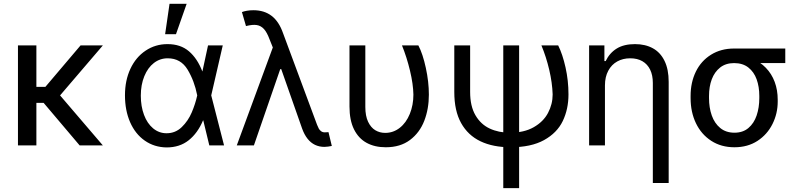

<svg xmlns="http://www.w3.org/2000/svg" viewBox="-20 -771 4232 1018"><path d="M172.9 0V-530.3H75.2V0ZM264.6 -225.6 525.4 -530.3H407.2L220.7 -310.5H126L141.6 -225.6ZM208 -229.5 402.3 0H525.4L270.5 -297.9Z M747.6 -25.4C781.1 -2 819.7 10.1 863.3 10.7C909.5 10.7 948.6 -2 980.5 -27.3C1012.4 -52.7 1037.8 -87.9 1056.6 -132.8H1085L1099.6 -263.7L1161.1 -530.3H1083L1025.4 -263.7C1018.9 -234.4 1009.3 -204.8 996.6 -174.8C983.9 -144.9 966.3 -119 943.8 -97.2C921.4 -75.4 894.5 -64.5 863.3 -64.5C836.6 -64.5 812.8 -73.1 792 -90.3C771.2 -107.6 755 -131.3 743.7 -161.6C732.3 -191.9 726.6 -225.9 726.6 -263.7C726.6 -302.1 732.7 -336.4 745.1 -366.7C757.5 -397 774.4 -420.4 795.9 -437C817.4 -453.6 841.8 -461.9 869.1 -461.9C915.4 -461.9 950.5 -441.9 974.6 -401.9C998.7 -361.8 1015.6 -316.7 1025.4 -266.6L1089.8 0H1168L1099.6 -266.6L1085 -392.6H1052.7C1035.2 -438.2 1011.6 -473.6 981.9 -499C952.3 -524.4 914.4 -537.1 868.2 -537.1C825.2 -537.1 786.5 -525.6 752 -502.4C717.4 -479.3 690.6 -447.3 671.4 -406.2C652.2 -365.2 642.6 -318.4 642.6 -265.6C642.6 -212.2 651.7 -164.7 669.9 -123C688.2 -81.4 714 -48.8 747.6 -25.4ZM878.9 -751 855.5 -589.8H913.1L969.7 -751Z M1650.4 -2.9C1665.4 4.2 1682 7.8 1700.2 7.8C1706.1 7.8 1712.4 7.3 1719.2 6.3C1726.1 5.4 1732.7 4.2 1739.3 2.9L1721.7 -70.3C1715.2 -70.3 1708.7 -70 1702.1 -69.3C1694.3 -69.3 1687.8 -71.3 1682.6 -75.2C1677.4 -79.1 1673.3 -83.7 1670.4 -88.9C1667.5 -94.1 1664.4 -100.9 1661.1 -109.4L1480.5 -595.7C1466.1 -636.7 1446 -667.2 1419.9 -687C1393.9 -706.9 1361.7 -716.8 1323.2 -716.8C1310.9 -716.8 1299.3 -715.8 1288.6 -713.9C1277.8 -711.9 1269.2 -709.6 1262.7 -707L1284.2 -632.8C1307.6 -638.7 1326.7 -640.5 1341.3 -638.2C1356 -635.9 1368.7 -628.9 1379.4 -617.2C1390.1 -605.5 1400.1 -587.2 1409.2 -562.5L1430.7 -508.8L1456.1 -447.3L1582 -88.9C1589.8 -67.4 1599.4 -49.5 1610.8 -35.2C1622.2 -20.8 1635.4 -10.1 1650.4 -2.9ZM1442.4 -562.5 1235.4 0H1326.2L1465.8 -404.3H1477.5Z M1917 -530.3H1833V-206.1C1833 -157.9 1841 -117.7 1856.9 -85.4C1872.9 -53.2 1895.2 -29.3 1923.8 -13.7C1952.5 2 1986.3 9.8 2025.4 9.8C2076.8 9.8 2119.6 -3.1 2153.8 -28.8C2188 -54.5 2213.2 -88.4 2229.5 -130.4C2245.8 -172.4 2253.9 -218.8 2253.9 -269.5C2253.9 -314.5 2248.5 -361.7 2237.8 -411.1C2227.1 -460.6 2213.9 -500.3 2198.2 -530.3H2111.3C2128.3 -488.6 2142.4 -444 2153.8 -396.5C2165.2 -349 2171.2 -306.6 2171.9 -269.5C2171.9 -232.4 2165.5 -198.2 2152.8 -167C2140.1 -135.7 2122.4 -111.2 2099.6 -93.3C2076.8 -75.4 2051.1 -66.4 2022.5 -66.4C2002.9 -66.4 1985.4 -71.1 1969.7 -80.6C1954.1 -90 1941.4 -105 1931.6 -125.5C1921.9 -146 1917 -172.2 1917 -204.1Z M2472.7 -530.3H2388.7V-283.2C2388.7 -216.8 2400.7 -161.9 2424.8 -118.7C2448.9 -75.4 2483.1 -43.1 2527.3 -22C2571.6 -0.8 2625 9.8 2687.5 9.8C2759.8 9.8 2818.8 -2.9 2864.7 -28.3C2910.6 -53.7 2943.7 -87.4 2963.9 -129.4C2984 -171.4 2994.1 -218.4 2994.1 -270.5C2994.1 -319.3 2988.9 -367 2978.5 -413.6C2968.1 -460.1 2955.1 -499 2939.5 -530.3H2850.6C2867.5 -489.9 2881.3 -446.8 2892.1 -400.9C2902.8 -355 2908.9 -311.5 2910.2 -270.5C2910.2 -236 2902 -203.3 2885.7 -172.4C2869.5 -141.4 2844.2 -116.2 2810.1 -96.7C2775.9 -77.1 2733.7 -67.4 2683.6 -67.4C2643.9 -67.4 2608.2 -74.7 2576.7 -89.4C2545.1 -104 2519.9 -127.4 2501 -159.7C2482.1 -191.9 2472.7 -233.1 2472.7 -283.2ZM2732.4 -530.3H2648.4V226.6H2732.4Z M3187.5 0V-318.4C3187.5 -348.3 3193.4 -374.2 3205.1 -396C3216.8 -417.8 3232.7 -434.2 3252.9 -445.3C3273.1 -456.4 3295.9 -461.9 3321.3 -461.9C3346.7 -461.9 3368.3 -456.7 3386.2 -446.3C3404.1 -435.9 3417.8 -420.9 3427.2 -401.4C3436.7 -381.8 3441.4 -358.4 3441.4 -331.1V199.2H3525.4V-336.9C3525.4 -381.2 3518.1 -418.3 3503.4 -448.2C3488.8 -478.2 3468.1 -500.5 3441.4 -515.1C3414.7 -529.8 3383.1 -537.1 3346.7 -537.1C3307.6 -537.1 3275.4 -529.3 3250 -513.7C3224.6 -498 3205.1 -475.9 3191.4 -447.3H3184.6V-530.3H3103.5V0Z M3669.4 -391.1C3650.9 -353 3641.6 -310.2 3641.6 -262.7V-251C3641.6 -201.5 3651 -157.1 3669.9 -117.7C3688.8 -78.3 3715.8 -47.2 3751 -24.4C3786.1 -1.6 3827.1 9.8 3874 9.8C3920.9 9.8 3961.6 -1.5 3996.1 -23.9C4030.6 -46.4 4057.1 -76.2 4075.7 -113.3C4094.2 -150.4 4103.5 -190.1 4103.5 -232.4V-242.2C4103.5 -276.7 4098.1 -308.3 4087.4 -336.9C4076.7 -365.6 4061 -390.5 4040.5 -411.6C4020 -432.8 3995.8 -448.9 3967.8 -460C3961.3 -463.2 3954.8 -466.6 3948.2 -470.2C3941.7 -473.8 3935.7 -477.4 3930.2 -481C3924.6 -484.5 3919.6 -488 3915 -491.2C3906.6 -498.4 3899.1 -503.7 3892.6 -507.3C3886.1 -510.9 3879.2 -513 3872.1 -513.7C3825.8 -513.7 3785.2 -502.8 3750 -481C3714.8 -459.1 3688 -429.2 3669.4 -391.1ZM3753.9 -158.7C3744.1 -186.4 3739.3 -217.1 3739.3 -251V-262.7C3739.3 -295.2 3744.1 -324.5 3753.9 -350.6C3763.7 -376.6 3778.5 -397.5 3798.3 -413.1C3818.2 -428.7 3842.8 -436.5 3872.1 -436.5C3902.7 -436.5 3927.9 -428.7 3947.8 -413.1C3967.6 -397.5 3982.3 -376.6 3991.7 -350.6C4001.1 -324.5 4005.9 -295.2 4005.9 -262.7V-251C4005.9 -217.1 4001.1 -186.4 3991.7 -158.7C3982.3 -131 3967.8 -108.9 3948.2 -92.3C3928.7 -75.7 3904 -67.4 3874 -67.4C3844.1 -67.4 3819 -75.7 3798.8 -92.3C3778.6 -108.9 3763.7 -131 3753.9 -158.7ZM4143.6 -436.5V-513.7H3872.1V-436.5Z"/></svg>

Font: Pretendard Variable
Style: Regular
Weight: 400
Designer: Base glyphs from Inter by Rasmus Andersson; Hangeul glyphs from Noto Sans CJK(Source Han Sans) by Jang Soo-young and Kan
Foundry: Kil Hyung-jin
Version: Version 1.309;Glyphs 3.2 (3225)